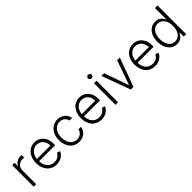

<svg xmlns="http://www.w3.org/2000/svg" viewBox="302 -2080 3441 3441"><g transform="rotate(-45 2022.5 -359.5)"><path d="M83.5 -545.5H144.9V-461.6H149.5Q158.7 -484.4 174.4 -501.6Q190 -518.8 209.7 -530.4Q229.4 -541.9 252.1 -547.8Q274.9 -553.6 298.7 -553.6Q306.5 -553.6 316.1 -553.3Q325.6 -552.9 332 -552.6V-488.3Q327.8 -489 317.1 -490.4Q306.5 -491.8 294 -491.8Q263.1 -491.8 236.3 -481.9Q209.5 -471.9 189.6 -453.7Q169.7 -435.4 158.2 -409.6Q146.7 -383.9 146.7 -352.3V0H83.5Z M411.9 -269.5Q411.9 -351.9 442.5 -416.2Q457.7 -448.2 478.9 -473.5Q500 -498.9 526.5 -516.5Q552.9 -534.1 584.2 -543.5Q615.4 -552.9 650.9 -552.9Q716.6 -552.9 766.7 -522.9Q816.8 -492.9 848.7 -435.7Q881.7 -376.8 881.7 -285.2V-253.9H475.5Q476.6 -211.3 488.5 -173.7Q500.4 -136 523.3 -107.8Q546.2 -79.5 580.4 -63Q614.7 -46.5 660.5 -46.5Q689.6 -46.5 713.4 -53.3Q737.2 -60 755.7 -73.2Q792.6 -99.4 808.2 -136L868.3 -116.5Q849.8 -65.3 796.2 -27Q742.5 11.4 660.5 11.4Q600.1 11.4 553.6 -10.7Q507.1 -32.7 475.7 -70.8Q444.2 -109 428.1 -160.2Q411.9 -211.3 411.9 -269.5ZM475.9 -309.7H817.1Q817.1 -349.1 804.9 -383Q792.6 -416.9 770.8 -441.9Q748.9 -467 718.4 -481.2Q687.9 -495.4 650.9 -495.4Q612.2 -495.4 581 -480.1Q549.7 -464.8 527.2 -439.1Q504.6 -413.4 491.5 -379.8Q478.3 -346.2 475.9 -309.7Z M992.5 -270.2Q992.5 -351.9 1023.1 -416.2Q1038.4 -448.2 1059.5 -473.5Q1080.6 -498.9 1107.2 -516.5Q1133.9 -534.1 1165.5 -543.5Q1197.1 -552.9 1232.6 -552.9Q1273.8 -552.9 1309.3 -540.7Q1344.8 -528.4 1372.3 -506.2Q1399.9 -484 1417.8 -452.8Q1435.7 -421.5 1441.4 -383.5H1377.5Q1367.5 -430 1329.9 -462.7Q1291.9 -495.4 1233.7 -495.4Q1194.6 -495.4 1161.9 -479Q1129.3 -462.7 1105.8 -433.2Q1082.4 -403.8 1069.2 -362.7Q1056.1 -321.7 1056.1 -272.4Q1056.1 -222.7 1068.9 -181.1Q1081.7 -139.6 1104.9 -109.7Q1128.2 -79.9 1161 -63.2Q1193.9 -46.5 1233.7 -46.5Q1260.7 -46.5 1284.3 -54.2Q1307.9 -61.8 1326.9 -76.2Q1345.9 -90.6 1359 -111.5Q1372.2 -132.5 1377.8 -159.1H1441.8Q1436.4 -122.2 1419.2 -90.9Q1402 -59.7 1374.8 -36.9Q1347.7 -14.2 1312 -1.4Q1276.3 11.4 1233.7 11.4Q1194.2 11.4 1161 0.9Q1127.8 -9.6 1101 -28.6Q1074.2 -47.6 1054 -73.7Q1033.7 -99.8 1020.1 -131Q1006.4 -162.3 999.5 -197.6Q992.5 -233 992.5 -270.2Z M1549 -269.5Q1549 -351.9 1579.5 -416.2Q1594.8 -448.2 1615.9 -473.5Q1637.1 -498.9 1663.5 -516.5Q1690 -534.1 1721.2 -543.5Q1752.5 -552.9 1788 -552.9Q1853.7 -552.9 1903.8 -522.9Q1953.8 -492.9 1985.8 -435.7Q2018.8 -376.8 2018.8 -285.2V-253.9H1612.6Q1613.6 -211.3 1625.5 -173.7Q1637.4 -136 1660.3 -107.8Q1683.2 -79.5 1717.5 -63Q1751.8 -46.5 1797.6 -46.5Q1826.7 -46.5 1850.5 -53.3Q1874.3 -60 1892.8 -73.2Q1929.7 -99.4 1945.3 -136L2005.3 -116.5Q1986.9 -65.3 1933.2 -27Q1879.6 11.4 1797.6 11.4Q1737.2 11.4 1690.7 -10.7Q1644.2 -32.7 1612.7 -70.8Q1581.3 -109 1565.2 -160.2Q1549 -211.3 1549 -269.5ZM1612.9 -309.7H1954.2Q1954.2 -349.1 1941.9 -383Q1929.7 -416.9 1907.8 -441.9Q1886 -467 1855.5 -481.2Q1824.9 -495.4 1788 -495.4Q1749.3 -495.4 1718 -480.1Q1686.8 -464.8 1664.2 -439.1Q1641.7 -413.4 1628.6 -379.8Q1615.4 -346.2 1612.9 -309.7Z M2158.4 0V-545.5H2221.9V0ZM2143.5 -684.7Q2143.5 -694.2 2147.2 -702.4Q2150.9 -710.6 2157.3 -716.8Q2163.7 -723 2172.4 -726.6Q2181.1 -730.1 2190.7 -730.1Q2200.3 -730.1 2209 -726.6Q2217.7 -723 2224.3 -716.8Q2230.8 -710.6 2234.6 -702.4Q2238.3 -694.2 2238.3 -684.7Q2238.3 -675.8 2234.6 -667.4Q2230.8 -659.1 2224.3 -652.9Q2217.7 -646.7 2209 -642.9Q2200.3 -639.2 2190.7 -639.2Q2181.1 -639.2 2172.4 -642.9Q2163.7 -646.7 2157.3 -652.9Q2150.9 -659.1 2147.2 -667.4Q2143.5 -675.8 2143.5 -684.7Z M2345.9 -545.5H2414.4L2576.3 -83.5H2581.3L2743.3 -545.5H2811.8L2612.6 0H2545.1Z M2907 -269.5Q2907 -351.9 2937.5 -416.2Q2952.8 -448.2 2973.9 -473.5Q2995 -498.9 3021.5 -516.5Q3047.9 -534.1 3079.2 -543.5Q3110.4 -552.9 3146 -552.9Q3211.6 -552.9 3261.7 -522.9Q3311.8 -492.9 3343.8 -435.7Q3376.8 -376.8 3376.8 -285.2V-253.9H2970.5Q2971.6 -211.3 2983.5 -173.7Q2995.4 -136 3018.3 -107.8Q3041.2 -79.5 3075.5 -63Q3109.7 -46.5 3155.5 -46.5Q3184.7 -46.5 3208.5 -53.3Q3232.2 -60 3250.7 -73.2Q3287.6 -99.4 3303.3 -136L3363.3 -116.5Q3344.8 -65.3 3291.2 -27Q3237.6 11.4 3155.5 11.4Q3095.2 11.4 3048.7 -10.7Q3002.1 -32.7 2970.7 -70.8Q2939.3 -109 2923.1 -160.2Q2907 -211.3 2907 -269.5ZM2970.9 -309.7H3312.1Q3312.1 -349.1 3299.9 -383Q3287.6 -416.9 3265.8 -441.9Q3244 -467 3213.4 -481.2Q3182.9 -495.4 3146 -495.4Q3107.2 -495.4 3076 -480.1Q3044.7 -464.8 3022.2 -439.1Q2999.6 -413.4 2986.5 -379.8Q2973.4 -346.2 2970.9 -309.7Z M3516 -419Q3530.2 -450.6 3550.2 -475.5Q3570.3 -500.4 3595.3 -517.6Q3620.4 -534.8 3650 -543.9Q3679.7 -552.9 3713.1 -552.9Q3763.5 -552.9 3796.2 -535.2Q3812.5 -526.3 3825.6 -515.1Q3838.8 -503.9 3848.9 -491.7Q3859 -479.4 3866.7 -466.6Q3874.3 -453.8 3879.6 -441.4H3885.3V-727.3H3948.9V0H3887.1V-101.2H3879.6Q3873.9 -88.8 3866.1 -76.2Q3858.3 -63.6 3848.4 -50.4Q3838.4 -37.3 3825.1 -26.1Q3811.8 -14.9 3794.9 -6.6Q3778.1 1.8 3757.3 6.6Q3736.5 11.4 3712 11.4Q3645.6 11.4 3594.8 -24.1Q3543.3 -60 3515.4 -122.7Q3487.6 -185.4 3487.6 -271.3Q3487.6 -353.7 3516 -419ZM3719.5 -46.5Q3759.2 -46.5 3790.3 -63.4Q3821.4 -80.3 3842.7 -110.3Q3864 -140.3 3875.2 -181.6Q3886.4 -223 3886.4 -272.4Q3886.4 -321.4 3875.4 -362.2Q3864.3 -403.1 3843 -432.7Q3821.7 -462.4 3790.7 -478.9Q3759.6 -495.4 3719.5 -495.4Q3688.9 -495.4 3664.6 -486.3Q3640.3 -477.3 3621.6 -461.5Q3603 -445.7 3589.7 -424.2Q3576.3 -402.7 3567.8 -377.8Q3559.3 -353 3555.2 -326.2Q3551.1 -299.4 3551.1 -272.4Q3551.1 -246.4 3555 -219.5Q3558.9 -192.5 3567.3 -167.4Q3575.6 -142.4 3589 -120.4Q3602.3 -98.4 3620.9 -81.9Q3639.6 -65.3 3664.1 -55.9Q3688.6 -46.5 3719.5 -46.5Z"/></g></svg>

Font: Inter P Light
Style: Regular
Weight: 300
Designer: Rasmus Andersson
Foundry: rsms
Version: Version 3.018;git-588b23468